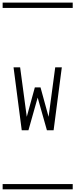

<svg xmlns="http://www.w3.org/2000/svg" viewBox="-20 -990 570 1453"><path d="M397.9 -480.5H447.8L385.7 -4.4H335L265.1 -251.5L195.3 -4.4H144.5L82.5 -480.5H132.3L182.6 -106L243.7 -328.6H286.6L347.7 -106ZM0 402.8H530.3V442.9H0ZM0 -970.2H530.3V-930.2H0Z"/></svg>

Font: AzarMehrMSRS1
Style: Regular
Weight: 1
Designer: Amin Abedi
Version: Version 1.00